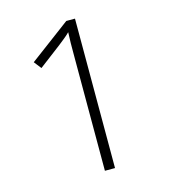

<svg xmlns="http://www.w3.org/2000/svg" viewBox="-107 -800 785 886"><g transform="rotate(-15 285.5 -357.0)"><path d="M333 0H284.7V-539.1Q284.7 -581.5 284.9 -609.9Q285.2 -638.2 286.6 -661.6Q273.4 -648.4 261.2 -638.7Q249 -628.9 230 -613.8L124.5 -533.7L97.2 -568.8L291.5 -713.9H333Z"/></g></svg>

Font: Open Sans Light
Style: Regular
Weight: 300
Designer: Monotype Design Team
Foundry: Monotype Imaging Inc.
Version: Version 3.000; ttfautohint (v1.8.4)